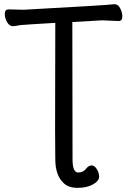

<svg xmlns="http://www.w3.org/2000/svg" viewBox="-20 -736 617 924"><path d="M354 168Q309.1 168 286.1 145Q246.1 107.9 246.1 29.8L245.1 -107.9L246.1 -626Q97.2 -617.2 78.1 -615.2Q54.7 -610.8 43 -609.9Q24.9 -609.9 13.9 -629.9Q2.9 -649.9 2.9 -668.9Q2.9 -690.9 22 -690.9L92.8 -689Q494.1 -710.9 530.8 -715.8Q548.8 -715.8 558.8 -695.3Q568.8 -674.8 568.8 -658.2Q568.8 -634.8 550.8 -634.8L470.7 -638.2L328.1 -629.9L329.1 30.8Q329.1 94.2 356 94.2Q380.9 94.2 395 75.2Q406.7 60.1 420.9 60.1Q435.1 60.1 446 78.1Q457 96.2 457 113.8Q457 134.8 427.5 151.4Q397.9 168 354 168Z"/></svg>

Font: LXGW WenKai GB Screen
Style: Regular
Weight: 400
Designer: LXGW / Fontworks Inc.
Foundry: LXGW / Fontworks Inc.
Version: Version 1.321;February 19, 2024;FontCreator 14.0.0.2901 64-b